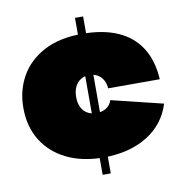

<svg xmlns="http://www.w3.org/2000/svg" viewBox="-85 -851 880 930"><g transform="rotate(-10 355.0 -386.0)"><path d="M345 -772H385V0H345ZM698 -288Q668 -190.5 580 -136.2Q492 -82 365 -82Q261 -82 184.2 -119.5Q107.5 -157 65.2 -225.2Q23 -293.5 23 -386Q23 -471.5 62.2 -540.5Q101.5 -609.5 177.8 -649.8Q254 -690 365 -690Q468.5 -690 540.8 -658Q613 -626 652.8 -563.2Q692.5 -500.5 698 -408H444Q442.5 -432 432.2 -449.8Q422 -467.5 404.8 -477.2Q387.5 -487 365 -487Q340.5 -487 322.2 -475.5Q304 -464 294 -442.8Q284 -421.5 284 -393Q284 -364 294 -343.2Q304 -322.5 322.8 -311.2Q341.5 -300 368 -300Q397.5 -300 417.5 -313.5Q437.5 -327 444 -350Z"/></g></svg>

Font: Hepta Slab ExtraLight Black
Style: Regular
Weight: 900
Version: Version 1.102